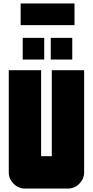

<svg xmlns="http://www.w3.org/2000/svg" viewBox="-20 -1096 540 1116"><path d="M100 -950V-1076H413V-950ZM237 -750H112V-876H237ZM400 -750H275V-876H400ZM469 -94Q469 -56 441 -28Q413 0 375 0H125Q87 0 59 -28Q31 -56 31 -94V-688H219V-188H281V-688H469Z"/></svg>

Font: CostaRica
Style: Normal
Weight: 900
Version: Version 1.3